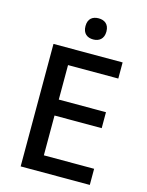

<svg xmlns="http://www.w3.org/2000/svg" viewBox="-134 -1000 825 1081"><g transform="rotate(15 278.5 -459.5)"><path d="M304 -919C270 -919 243 -902 243 -858C243 -814 270 -796 304 -796C337 -796 365 -814 365 -858C365 -902 337 -919 304 -919ZM498 0V-94H205V-326H480V-419H205V-620H498V-714H95V0Z"/></g></svg>

Font: Noto Sans Lisu Medium
Style: Regular
Weight: 500
Designer: Monotype Design Team. David Williams.
Foundry: Monotype Imaging Inc.
Version: Version 2.102